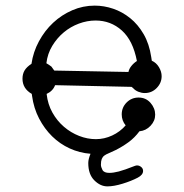

<svg xmlns="http://www.w3.org/2000/svg" viewBox="-20 -537 655 683"><path d="M555 -266Q555 -242 537.5 -224Q520 -206 495 -206Q484 -206 472.5 -210.5Q461 -215 453 -224L448 -228L176 -234Q168 -213 146 -203V-202Q150 -166 166.5 -136.5Q183 -107 207.5 -86Q232 -65 261.5 -53.5Q291 -42 321 -42Q351 -42 379 -55Q407 -68 427 -91Q413 -108 413 -130Q413 -155 430.5 -172.5Q448 -190 473 -190Q499 -190 515.5 -171Q532 -152 532 -129Q532 -107 515.5 -89.5Q499 -72 476 -70Q459 -47 437 -31Q415 -15 391 -3Q377 4 367 8Q357 12 351 16.5Q345 21 342 28.5Q339 36 339 49Q339 57 344.5 67.5Q350 78 369 78Q383 78 402.5 73Q422 68 460 53Q470 49 479.5 55Q489 61 489 71Q489 85 470 95Q447 107 416 116.5Q385 126 362 126Q337 126 315.5 104.5Q294 83 294 43Q294 29 302 10Q263 7 228 -9Q193 -25 165.5 -52Q138 -79 119 -115.5Q100 -152 94 -196L93 -203Q60 -222 60 -257Q60 -274 67.5 -286.5Q75 -299 92 -310Q98 -352 118.5 -390Q139 -428 169 -456Q199 -484 237 -500.5Q275 -517 317 -517Q350 -517 382.5 -506Q415 -495 443 -472.5Q471 -450 491 -415.5Q511 -381 518 -334L520 -321Q536 -314 545.5 -298Q555 -282 555 -266ZM467 -320Q453 -393 413.5 -428.5Q374 -464 320 -464Q290 -464 260.5 -453Q231 -442 207 -422Q183 -402 166 -374Q149 -346 145 -312Q154 -307 163 -300L173 -286L437 -281Q439 -292 447.5 -302.5Q456 -313 467 -320Z"/></svg>

Font: Nelagoney
Style: Regular
Weight: 400
Designer: Kanati
Foundry: Kanati and Michael Everson
Version: Version 2.000